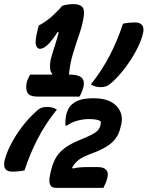

<svg xmlns="http://www.w3.org/2000/svg" viewBox="-38 -821 717 932"><path d="M403 -411Q457 -479 495 -552.5Q533 -626 559 -706Q586 -712 619 -712Q643 -712 653 -697.5Q663 -683 655 -655Q647 -621 625 -579Q603 -537 573 -496.5Q543 -456 509 -424Q490 -407 478 -402.5Q466 -398 451 -398Q423 -398 403 -411ZM464 91H233Q191 91 205 28L206 23Q214 -18 229 -47.5Q244 -77 272.5 -99.5Q301 -122 348 -141Q388 -157 408.5 -168Q429 -179 437.5 -189Q446 -199 449 -210Q452 -224 451 -232Q436 -243 393 -243Q367 -243 338.5 -235.5Q310 -228 286 -211H280Q279 -219 279.5 -232Q280 -245 282 -257Q285 -273 292 -288.5Q299 -304 312 -315Q329 -330 353.5 -337Q378 -344 418 -344Q491 -344 527 -307Q563 -270 550 -214L547 -203Q537 -157 503.5 -127.5Q470 -98 405 -75Q366 -61 345.5 -46Q325 -31 312 -7L316 -3Q332 -7 349 -8.5Q366 -10 391 -10H436Q465 -10 477 3Q489 16 484 38Q481 53 475.5 66Q470 79 464 91ZM238 -289Q183 -221 145 -147.5Q107 -74 81 6Q54 12 21 12Q-29 12 -15 -45Q-6 -80 15.5 -121.5Q37 -163 67.5 -203.5Q98 -244 132 -275Q150 -293 162.5 -297.5Q175 -302 189 -302Q219 -302 238 -289ZM108 -459H214L216 -463Q209 -469 206.5 -479.5Q204 -490 205 -511Q206 -528 214 -554Q222 -580 231.5 -609.5Q241 -639 247 -665H241Q232 -650 221 -635.5Q210 -621 198 -608Q174 -584 156 -584Q143 -584 137 -601Q131 -618 142 -664L150 -697Q167 -706 182 -716.5Q197 -727 210 -738Q225 -752 238.5 -765Q252 -778 263 -792Q286 -801 320 -801Q347 -801 360 -788.5Q373 -776 369 -746Q364 -705 348 -658.5Q332 -612 316.5 -561.5Q301 -511 297 -459Q341 -459 357 -445Q373 -431 368 -403Q364 -387 358.5 -373.5Q353 -360 348 -352H146Q106 -352 95.5 -370.5Q85 -389 92 -422Q95 -433 99.5 -441.5Q104 -450 108 -459Z"/></svg>

Font: Recursive Mn Csl St
Style: Bold Italic
Weight: 700
Italic angle: -15°
Monospace: yes
Version: Version 1.079;hotconv 1.0.112;makeotfexe 2.5.65598; ttfautoh